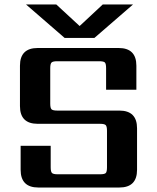

<svg xmlns="http://www.w3.org/2000/svg" viewBox="-20 -836 700 856"><path d="M268 -667 96 -816H231L335 -720L438 -816H573L401 -667ZM457 -90V-253Q457 -272 451.5 -278Q446 -284 426 -284H148Q69 -284 69 -363V-543Q69 -622 148 -622H509Q588 -622 588 -543V-436H453V-532Q453 -552 447.5 -557.5Q442 -563 422 -563H235Q216 -563 210 -557.5Q204 -552 204 -532V-374Q204 -354 210 -348.5Q216 -343 235 -343H512Q591 -343 591 -264V-79Q591 0 512 0H151Q72 0 72 -79V-186H206V-90Q206 -70 212 -64.5Q218 -59 237 -59H426Q446 -59 451.5 -64.5Q457 -70 457 -90Z"/></svg>

Font: Sarpanch SemiBold
Style: Regular
Weight: 600
Designer: Manushi Parikh (Devanagari and Latin), Jyotish Sonowal (Devanagari)
Foundry: Indian Type Foundry
Version: Version 2.004;PS 1.0;hotconv 1.0.78;makeotf.lib2.5.61930; tt